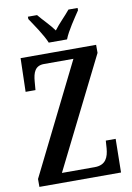

<svg xmlns="http://www.w3.org/2000/svg" viewBox="-100 -993 725 1054"><g transform="rotate(-10 262.5 -465.5)"><path d="M220 -771H322C339 -816 384 -880 409 -918V-931H358C334 -901 295 -864 270 -830C246 -864 207 -901 183 -931H132V-918C157 -880 202 -816 220 -771ZM32 0H487L490 -187H435L432 -144C428 -97 413 -54 350 -54H167L474 -669V-714H53L48 -527H103L107 -575C111 -622 123 -660 174 -660H338L32 -44Z"/></g></svg>

Font: Noto Serif Hebrew ExtraCondensed SemiBold
Style: Regular
Weight: 600
Width: 2
Designer: Monotype Design Team
Foundry: Monotype Imaging Inc.
Version: Version 2.004